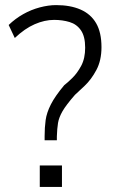

<svg xmlns="http://www.w3.org/2000/svg" viewBox="-20 -733 447 753"><path d="M155 -183V-199Q155 -233 159 -262Q163 -291 179.5 -323.5Q196 -356 232 -399Q244 -408 263.5 -427Q283 -446 298.5 -475Q314 -504 314 -546Q314 -590 297.5 -614Q281 -638 253 -646.5Q225 -655 192 -655Q155 -655 116 -638Q77 -621 38 -584L14 -635Q40 -660 71 -677.5Q102 -695 136 -704Q170 -713 200 -713Q256 -713 296 -695.5Q336 -678 357 -642Q378 -606 378 -548Q378 -496 358 -458.5Q338 -421 312 -396.5Q286 -372 274 -361Q239 -321 225 -296.5Q211 -272 207.5 -250.5Q204 -229 203 -198V-183ZM136 0V-84H223V0Z"/></svg>

Font: Nunito Sans 7pt Condensed Light
Style: Regular
Weight: 300
Width: 3
Designer: Vernon Adams
Foundry: Vernon Adams
Version: Version 3.101;gftools[0.9.27]